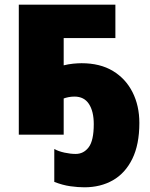

<svg xmlns="http://www.w3.org/2000/svg" viewBox="-20 -573 640 817"><path d="M339 224Q312 224 279.5 219.5Q247 215 211 201V61Q229 71 254.5 76.5Q280 82 302 82Q336 82 357.5 53.5Q379 25 379 -45Q379 -99 358.5 -130.5Q338 -162 297 -162Q283 -162 271 -159.5Q259 -157 251 -154V0H60V-553H471V-411H251V-295Q271 -300 291 -302Q311 -304 327 -304Q406 -304 460.5 -271Q515 -238 544 -180.5Q573 -123 573 -50Q573 42 543 103Q513 164 460.5 194Q408 224 339 224Z"/></svg>

Font: Noto Sans Mono Black
Style: Regular
Weight: 900
Designer: Monotype Design Team
Foundry: Monotype Imaging Inc.
Version: Version 2.014